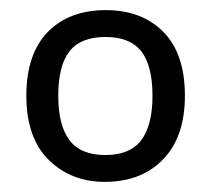

<svg xmlns="http://www.w3.org/2000/svg" viewBox="-20 -742 416 379"><path d="M345 -553Q345 -472 302 -427.5Q259 -383 187 -383Q120 -383 76 -426.5Q32 -470 32 -553Q32 -635 74 -678.5Q116 -722 189 -722Q260 -722 302.5 -679Q345 -636 345 -553ZM95 -553Q95 -495 117 -465.5Q139 -436 188 -436Q237 -436 259 -465.5Q281 -495 281 -553Q281 -612 259 -640.5Q237 -669 188 -669Q139 -669 117 -640.5Q95 -612 95 -553Z"/></svg>

Font: Noto Sans SignWriting
Style: Regular
Weight: 400
Designer: Monotype Design Team
Foundry: Monotype Imaging Inc.
Version: Version 2.004; ttfautohint (v1.8.4.7-5d5b)